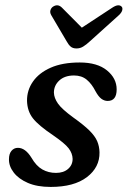

<svg xmlns="http://www.w3.org/2000/svg" viewBox="-20 -709 491 739"><path d="M195.5 -43.5Q224.5 -43.5 242 -58.8Q259.5 -74 259.5 -97.5Q259 -118.5 244.5 -137.8Q230 -157 183.5 -189Q129 -225.5 107 -253.2Q85 -281 84 -321Q83.5 -361.5 106.8 -395Q130 -428.5 175.2 -448.5Q220.5 -468.5 287 -468.5Q354.5 -468.5 391.8 -438Q429 -407.5 429 -365Q429 -320.5 394.5 -320.5Q381.5 -320.5 370.2 -328.8Q359 -337 347.5 -358Q333 -386.5 313.5 -402.5Q294 -418.5 265 -418.5Q229 -418.5 208.2 -399.2Q187.5 -380 187.5 -352.5Q188 -332 203.2 -310.2Q218.5 -288.5 262.5 -256.5Q302.5 -228 324 -206.8Q345.5 -185.5 354 -165.8Q362.5 -146 363 -122.5Q364 -65 314.5 -27.2Q265 10.5 175 10.5Q123 10.5 87.2 -5Q51.5 -20.5 32.8 -45Q14 -69.5 14.5 -96Q14.5 -117 24.2 -128.5Q34 -140 49 -140Q77.5 -140 101 -102Q119.5 -70 143 -56.8Q166.5 -43.5 195.5 -43.5ZM326 -550Q312 -537 300.2 -529.8Q288.5 -522.5 274.5 -522.5Q260 -522.5 251.8 -529.8Q243.5 -537 236.5 -550L177 -651Q171.5 -661 174.2 -669.8Q177 -678.5 183.5 -683Q202 -695.5 218 -680L295 -602.5L413 -680Q437 -695.5 448.5 -683Q452.5 -678.5 450.5 -669.8Q448.5 -661 438 -651Z"/></svg>

Font: Fraunces 9pt S100
Style: Italic
Weight: 400
Italic angle: -16°
Version: Version 1.000; ttfautohint (v1.8.3)